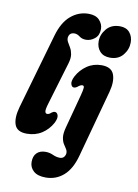

<svg xmlns="http://www.w3.org/2000/svg" viewBox="-103 -799 796 1105"><g transform="rotate(10 295.0 -246.5)"><path d="M324 -732Q366 -732 387.2 -709.2Q408.5 -686.5 408.5 -657.5Q408.5 -621 384.8 -601.5Q361 -582 333.5 -582Q310.5 -582 294.8 -594.2Q279 -606.5 263 -606.5Q234 -606.5 229 -578Q227.5 -563.5 235.2 -550.2Q243 -537 252 -521.2Q261 -505.5 264.5 -483.8Q268 -462 258.5 -430.5L184.5 -183Q173.5 -147 175.8 -135Q178 -123 188 -123Q193.5 -123 199 -125.5Q204.5 -128 212 -135Q222 -142.5 231 -142Q243.5 -141.5 248.8 -125.2Q254 -109 239.5 -80Q217.5 -39.5 179.8 -15Q142 9.5 92 9.5Q35 9.5 20.8 -29.5Q6.5 -68.5 25 -134L151 -573Q174 -654 220 -693Q266 -732 324 -732ZM488 -504.5Q449 -504.5 428.2 -527.8Q407.5 -551 407.5 -586Q407.5 -626 435.5 -659.2Q463.5 -692.5 514 -692.5Q551 -692.5 570.8 -669.2Q590.5 -646 590.5 -611Q590.5 -570.5 563.5 -537.5Q536.5 -504.5 488 -504.5ZM519.5 -310.5 413 81.5Q391.5 161.5 347.2 200.2Q303 239 242.5 239Q196 239 172 217.8Q148 196.5 148 164.5Q148 130 166.5 111.8Q185 93.5 217.5 93.5Q241 93.5 262 103.2Q283 113 303.5 113Q318 113 326.2 104.5Q334.5 96 336.5 82.5Q337.5 68 329.8 56.5Q322 45 313.2 30.8Q304.5 16.5 301.2 -6Q298 -28.5 308 -65.5L360 -260.5Q369 -294.5 369.5 -307.5Q370 -320.5 359.5 -320.5Q348.5 -320.5 334 -308Q322.5 -299 312 -299.5Q300.5 -300 295.5 -316.5Q290.5 -333 305 -362Q326 -402 363.5 -427.8Q401 -453.5 448.5 -453.5Q506 -453.5 521.2 -413.8Q536.5 -374 519.5 -310.5Z"/></g></svg>

Font: Fraunces 144pt SuperSoft
Style: Bold Italic
Weight: 700
Italic angle: -16°
Version: Version 1.000;[0bf87f6ff]